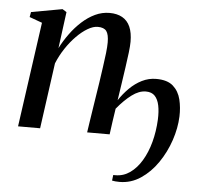

<svg xmlns="http://www.w3.org/2000/svg" viewBox="-53 -590 875 850"><g transform="rotate(5 385.0 -165.0)"><path d="M188 -360.5Q205 -394 227.8 -425.2Q250.5 -456.5 278 -481.5Q305.5 -506.5 336.2 -521Q367 -535.5 400.5 -535.5Q433.5 -535.5 456.8 -522.5Q480 -509.5 491.8 -483Q503.5 -456.5 503.5 -416.5Q503.5 -398.5 500 -368.8Q496.5 -339 491.2 -303Q486 -267 480.5 -230L469 -153.5Q488 -182.5 513 -207.5Q538 -232.5 568 -247.5Q598 -262.5 631.5 -262.5Q681 -262.5 706.5 -239.8Q732 -217 740.8 -181Q749.5 -145 748 -105.5Q746 -54 727.8 0.5Q709.5 55 677.5 101.8Q645.5 148.5 602.5 177.2Q559.5 206 508.5 206Q498.5 206 490.5 205.2Q482.5 204.5 475.5 203L478.5 178Q481 178 483.5 178Q486 178 488.5 178Q524 178 553.2 157.2Q582.5 136.5 604.2 100.2Q626 64 638.8 16.5Q651.5 -31 654 -84Q655.5 -120 650 -146.5Q644.5 -173 630.5 -188Q616.5 -203 590.5 -203Q560 -203 528 -179Q496 -155 463.5 -115.5Q459 -89 454.8 -57.2Q450.5 -25.5 447 0H347Q349.5 -18.5 353.8 -45.8Q358 -73 362.8 -104.2Q367.5 -135.5 372.5 -166.8Q377.5 -198 381.5 -224.5Q386.5 -260 391.5 -294Q396.5 -328 399.8 -357Q403 -386 403 -404.5Q403 -440 392 -454.8Q381 -469.5 353.5 -469.5Q333 -469.5 308.8 -455.2Q284.5 -441 260 -416.2Q235.5 -391.5 214.2 -359.5Q193 -327.5 178.5 -292L138 0H40L105.5 -466L49 -486.5L53 -509L191 -534L209.5 -522.5Z"/></g></svg>

Font: Merriweather 96pt
Style: Italic
Weight: 400
Italic angle: -7.8°
Version: Version 2.101